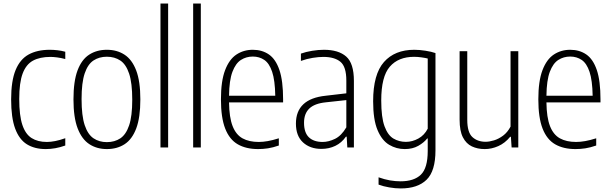

<svg xmlns="http://www.w3.org/2000/svg" viewBox="-20 -828 3428 1078"><path d="M237 9Q174.5 9 131.2 -17.8Q88 -44.5 65.2 -105.8Q42.5 -167 42.5 -270Q42.5 -373.5 67.5 -434.5Q92.5 -495.5 140.8 -522Q189 -548.5 259.5 -548.5Q279.5 -548.5 302 -546Q324.5 -543.5 346.5 -537.5V-496.5Q322.5 -503 300.2 -505.8Q278 -508.5 263.5 -508.5Q204 -508.5 165.2 -487.5Q126.5 -466.5 107.2 -415.2Q88 -364 88 -272.5Q88 -179.5 105.5 -127Q123 -74.5 157.5 -52.8Q192 -31 243 -31Q264.5 -31 290 -36Q315.5 -41 346.5 -52V-11Q317.5 -0.5 290.2 4.2Q263 9 237 9Z M580 9Q524 9 481.8 -18.5Q439.5 -46 416 -107.2Q392.5 -168.5 392.5 -270Q392.5 -372 415.5 -433Q438.5 -494 480.8 -521.2Q523 -548.5 580 -548.5Q636.5 -548.5 678.8 -521.2Q721 -494 744.5 -433Q768 -372 768 -270Q768 -168.5 745 -107.2Q722 -46 679.8 -18.5Q637.5 9 580 9ZM580 -30Q623.5 -30 655.5 -51.2Q687.5 -72.5 705 -124.2Q722.5 -176 722.5 -268Q722.5 -362 705 -414.5Q687.5 -467 655.5 -488.2Q623.5 -509.5 580 -509.5Q537 -509.5 505 -488.5Q473 -467.5 455.5 -415.8Q438 -364 438 -272Q438 -178 455.5 -125.5Q473 -73 505 -51.5Q537 -30 580 -30Z M881 0V-808H924V0Z M1064.5 0V-808H1107.5V0Z M1429.5 9Q1361.5 9 1315 -17.8Q1268.5 -44.5 1244.5 -105.8Q1220.5 -167 1220.5 -270.5Q1220.5 -373 1243.8 -434Q1267 -495 1307.5 -521.8Q1348 -548.5 1399.5 -548.5Q1451.5 -548.5 1489.8 -522.2Q1528 -496 1548.8 -435Q1569.5 -374 1569.5 -270V-253H1266Q1267 -168.5 1286 -120Q1305 -71.5 1341.8 -51.2Q1378.5 -31 1432.5 -31Q1456.5 -31 1483.5 -35.8Q1510.5 -40.5 1545.5 -51.5V-11Q1512.5 0.5 1484.5 4.8Q1456.5 9 1429.5 9ZM1399.5 -510.5Q1362.5 -510.5 1332.8 -491.5Q1303 -472.5 1285 -424.8Q1267 -377 1266 -290.5H1525.5Q1524 -377 1508 -424.8Q1492 -472.5 1464 -491.5Q1436 -510.5 1399.5 -510.5Z M1784.5 8Q1721 8 1681.2 -28.5Q1641.5 -65 1641.5 -134Q1641.5 -273 1808.5 -290.5L1924.5 -304V-375.5Q1924.5 -454 1891.2 -481.2Q1858 -508.5 1795.5 -508.5Q1769 -508.5 1736 -503.2Q1703 -498 1669.5 -486V-527Q1697 -537 1732.5 -542.8Q1768 -548.5 1799 -548.5Q1880.5 -548.5 1923.8 -510.5Q1967 -472.5 1967 -374V0H1930L1926.5 -60.5H1922Q1898 -26 1862.5 -9Q1827 8 1784.5 8ZM1687 -139Q1687 -83.5 1714.2 -57.2Q1741.5 -31 1791.5 -31Q1824.5 -31 1860.5 -48.2Q1896.5 -65.5 1924.5 -113V-266L1809 -253.5Q1746 -247 1716.5 -218.5Q1687 -190 1687 -139Z M2230 230Q2199.5 230 2165.8 224.2Q2132 218.5 2105.5 208.5V167.5Q2139 179.5 2169.5 184.8Q2200 190 2229 190Q2304.5 190 2343 152.8Q2381.5 115.5 2381.5 20V-50.5H2378.5Q2360.5 -27.5 2328.5 -9.2Q2296.5 9 2252.5 9Q2205.5 9 2165 -15Q2124.5 -39 2099.8 -97.5Q2075 -156 2075 -259.5Q2075 -411 2135.8 -479.8Q2196.5 -548.5 2306 -548.5Q2335.5 -548.5 2369 -543.2Q2402.5 -538 2425 -530V16Q2425 132.5 2375 181.2Q2325 230 2230 230ZM2259 -31.5Q2295 -31.5 2329 -50.2Q2363 -69 2381.5 -105.5V-499.5Q2367 -503 2345.8 -506Q2324.5 -509 2305 -509Q2216.5 -509 2168.5 -453.5Q2120.5 -398 2120.5 -264Q2120.5 -169 2139 -118.8Q2157.5 -68.5 2189 -50Q2220.5 -31.5 2259 -31.5Z M2701.5 9Q2661.5 9 2629.5 -6Q2597.5 -21 2579 -57Q2560.5 -93 2560.5 -156V-540.5H2603.5V-155.5Q2603.5 -85 2632.2 -58.5Q2661 -32 2706.5 -32Q2727.5 -32 2753.8 -40Q2780 -48 2804.8 -66.5Q2829.5 -85 2846.5 -117V-540.5H2890V0H2852.5L2848.5 -60H2844.5Q2815.5 -24.5 2778 -7.8Q2740.5 9 2701.5 9Z M3211.5 9Q3143.5 9 3097 -17.8Q3050.5 -44.5 3026.5 -105.8Q3002.5 -167 3002.5 -270.5Q3002.5 -373 3025.8 -434Q3049 -495 3089.5 -521.8Q3130 -548.5 3181.5 -548.5Q3233.5 -548.5 3271.8 -522.2Q3310 -496 3330.8 -435Q3351.5 -374 3351.5 -270V-253H3048Q3049 -168.5 3068 -120Q3087 -71.5 3123.8 -51.2Q3160.5 -31 3214.5 -31Q3238.5 -31 3265.5 -35.8Q3292.5 -40.5 3327.5 -51.5V-11Q3294.5 0.5 3266.5 4.8Q3238.5 9 3211.5 9ZM3181.5 -510.5Q3144.5 -510.5 3114.8 -491.5Q3085 -472.5 3067 -424.8Q3049 -377 3048 -290.5H3307.5Q3306 -377 3290 -424.8Q3274 -472.5 3246 -491.5Q3218 -510.5 3181.5 -510.5Z"/></svg>

Font: Encode Sans Condensed ExtraLight
Style: Regular
Weight: 200
Width: 3
Designer: Multiple Designers
Foundry: Impallari Type
Version: Version 3.000; ttfautohint (v1.8.3) -l 8 -r 50 -G 200 -x 14 